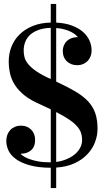

<svg xmlns="http://www.w3.org/2000/svg" viewBox="-20 -827 533 966"><path d="M235.4 17.1Q172.4 16.6 129.6 4.6Q86.9 -7.3 60.5 -26.4Q34.2 -45.4 22.9 -69.3Q11.7 -93.3 11.7 -117.7Q11.7 -133.8 16.6 -147.7Q21.5 -161.6 31 -172.1Q40.5 -182.6 54.4 -188.7Q68.4 -194.8 85.9 -194.8Q102.1 -194.8 115.2 -189.2Q128.4 -183.6 137.5 -174.1Q146.5 -164.6 151.6 -151.6Q156.7 -138.7 156.7 -123.5Q156.7 -88.9 136.7 -71.3Q116.7 -53.7 85 -53.7V-51.8Q88.4 -47.9 98.4 -41Q108.4 -34.2 126.2 -27.3Q144 -20.5 170.2 -15.4Q196.3 -10.3 231.9 -10.3H235.4V-276.9Q223.6 -282.7 210.7 -288.6Q197.8 -294.4 183.6 -301.3Q135.3 -321.8 104.2 -346.4Q73.2 -371.1 55.4 -398.7Q37.6 -426.3 30.8 -456.3Q23.9 -486.3 23.9 -518.1Q23.9 -557.6 37.8 -592.5Q51.8 -627.4 78.9 -654.1Q106 -680.7 145.3 -696.5Q184.6 -712.4 235.4 -713.4V-807.1H262.7V-713.4Q308.1 -710.9 341.6 -698.5Q375 -686 397 -667Q418.9 -647.9 429.9 -623.5Q440.9 -599.1 440.9 -572.8Q440.9 -558.1 436 -544.7Q431.2 -531.2 421.9 -521.2Q412.6 -511.2 398.9 -505.1Q385.3 -499 367.7 -499Q351.6 -499 338.4 -504.4Q325.2 -509.8 315.7 -519Q306.2 -528.3 301 -541Q295.9 -553.7 295.9 -568.8Q295.9 -585.9 301.8 -599.4Q307.6 -612.8 317.6 -621.8Q327.6 -630.9 341.3 -635.5Q355 -640.1 370.6 -640.1V-642.1Q367.7 -645.5 360.1 -652.1Q352.5 -658.7 339.6 -665.5Q326.7 -672.4 307.6 -678.2Q288.6 -684.1 262.7 -686V-416.5Q319.8 -390.1 359.4 -366.7Q398.9 -343.3 423.6 -316.7Q448.2 -290 459.5 -257.1Q470.7 -224.1 470.7 -178.7Q470.7 -145 458 -111.6Q445.3 -78.1 419.4 -50.8Q393.6 -23.4 354.5 -5.4Q315.4 12.7 262.7 16.1V119.1H235.4ZM99.1 -572.3Q99.1 -555.2 103.5 -538.3Q107.9 -521.5 122.1 -504.2Q136.2 -486.8 163.1 -468.3Q189.9 -449.7 235.4 -429.2V-687Q201.7 -686 176.3 -677.2Q150.9 -668.5 133.5 -653.6Q116.2 -638.7 107.7 -617.9Q99.1 -597.2 99.1 -572.3ZM393.1 -123.5Q393.1 -142.1 387.7 -158.4Q382.3 -174.8 367.9 -191.4Q353.5 -208 328.1 -225.3Q302.7 -242.7 262.7 -263.2V-12.2Q288.1 -15.6 311.8 -24.9Q335.4 -34.2 353.5 -48.3Q371.6 -62.5 382.3 -81.5Q393.1 -100.6 393.1 -123.5Z"/></svg>

Font: Vidaloka 
Style: Regular
Weight: 400
Designer: Cyreal (www.cyreal.org)
Foundry: Cyreal (www.cyreal.org)
Version: Version 1.011